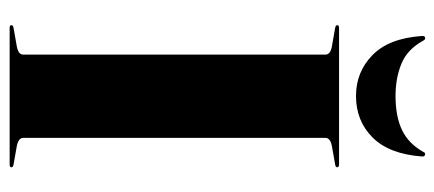

<svg xmlns="http://www.w3.org/2000/svg" viewBox="-278 -646 923 408"><g transform="rotate(90 184.0 -441.5)"><path d="M272.5 -29Q272.5 -23 278 -19.5Q283.5 -16 294 -14.5L328 -8.5Q335 -7.5 335 -4Q335 -2 333.5 -1Q332 0 329.5 0H38.5Q35.5 0 34.2 -1Q33 -2 33 -4Q33 -7.5 40 -8.5L74 -14.5Q85 -16 90.2 -19.5Q95.5 -23 95.5 -29V-671Q95.5 -677 90.2 -680.5Q85 -684 74 -685.5L40 -691.5Q33 -692.5 33 -696Q33 -697.5 34.2 -698.8Q35.5 -700 38.5 -700H329.5Q332 -700 333.5 -698.8Q335 -697.5 335 -696Q335 -692.5 328 -691.5L294 -685.5Q283.5 -684 278 -680.5Q272.5 -677 272.5 -671ZM183.5 -820Q227 -820 255.8 -833.8Q284.5 -847.5 302 -878.5Q303 -881 304.2 -882Q305.5 -883 307 -883Q309.5 -883 311 -881Q312.5 -879 312 -875.5Q306.5 -805.5 271.2 -770.8Q236 -736 183.5 -736Q132.5 -736 96.8 -770.8Q61 -805.5 56 -875.5Q55.5 -879 56.8 -881Q58 -883 60.5 -883Q62 -883 63.5 -882Q65 -881 66 -878.5Q84.5 -845 115 -832.5Q145.5 -820 183.5 -820Z"/></g></svg>

Font: Fraunces 120pt
Style: Bold
Weight: 700
Version: Version 1.000;[b76b70a41]